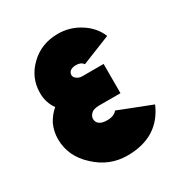

<svg xmlns="http://www.w3.org/2000/svg" viewBox="-130 -608 678 717"><g transform="rotate(-30 208.5 -250.0)"><path d="M310 -329H219Q204 -329 194 -337Q185 -344 185 -353Q185 -363 193 -370Q203 -377 218 -377Q240 -377 249 -363L374 -413Q365 -435 349.5 -453Q334 -471 313 -484Q270 -512 218 -512Q146 -512 98 -465Q50 -419 50 -353Q50 -312 73 -280Q61 -270 52 -258.5Q43 -247 36 -234Q22 -204 22 -171Q22 -96 82 -42Q140 12 217 12Q352 12 401 -102L260 -157Q247 -140 217 -140Q194 -140 183 -149Q173 -157 173 -171Q173 -182 182 -191Q192 -203 219 -203H310Z"/></g></svg>

Font: Unageo
Style: ExtraBold
Weight: 800
Designer: Richard Sepsi
Foundry: Richard Sepsi
Version: Version 2.000